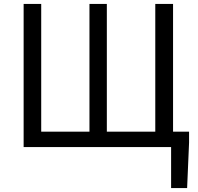

<svg xmlns="http://www.w3.org/2000/svg" viewBox="-20 -753 1016 983"><path d="M101 0H856V210H938L948 -23V-79H866V-733H775V-79H527V-733H438V-79H191V-733H101Z"/></svg>

Font: Source Han Sans KR
Style: Regular
Weight: 400
Designer: Ryoko NISHIZUKA 西塚涼子 (kana, bopomofo & ideographs); Paul D. Hunt (Latin, Greek & Cyrillic); Sandoll Communications 산돌커뮤니
Foundry: Adobe
Version: Version 2.004;hotconv 1.0.118;makeotfexe 2.5.65603